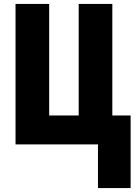

<svg xmlns="http://www.w3.org/2000/svg" viewBox="-20 -734 699 976"><path d="M644 222H478V0H59V-714H230V-147H380V-714H551V-147H644Z"/></svg>

Font: Noto Sans UI CondBlack
Style: Regular
Weight: 900
Width: 3
Designer: Monotype Design Team
Foundry: Monotype Imaging Inc.
Version: Version 1.001